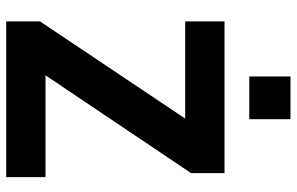

<svg xmlns="http://www.w3.org/2000/svg" viewBox="-189 -769 958 620"><g transform="rotate(90 290.0 -459.0)"><path d="M49 0V-109L395 -626L401 -578H49V-705H539V-597L191 -79L186 -127H552V0ZM227 -785V-918H365V-785Z"/></g></svg>

Font: Nunito Sans 10pt SemiCondensed ExtraBold
Style: Regular
Weight: 800
Width: 4
Designer: Vernon Adams
Foundry: Vernon Adams
Version: Version 3.101;gftools[0.9.27]